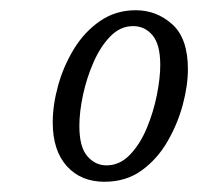

<svg xmlns="http://www.w3.org/2000/svg" viewBox="-20 -738 387 375"><path d="M184 -383Q138 -383 110.5 -413.5Q83 -444 83 -499Q83 -533 93.5 -571Q104 -609 124.5 -642.5Q145 -676 175.5 -697Q206 -718 245 -718Q286 -718 316.5 -690.5Q347 -663 347 -603Q347 -571 337 -533.5Q327 -496 307 -461.5Q287 -427 256.5 -405Q226 -383 184 -383ZM188 -415Q214 -415 234 -436Q254 -457 267 -488.5Q280 -520 286.5 -553Q293 -586 293 -611Q293 -651 278 -669Q263 -687 240 -687Q215 -687 195.5 -667Q176 -647 162.5 -616Q149 -585 142 -552Q135 -519 135 -492Q135 -451 150.5 -433Q166 -415 188 -415Z"/></svg>

Font: Noto Serif ExtraCondensed Light
Style: Italic
Weight: 300
Width: 2
Italic angle: -12°
Designer: Monotype Design Team
Foundry: Monotype Imaging Inc.
Version: Version 2.014; ttfautohint (v1.8.4.7-5d5b)